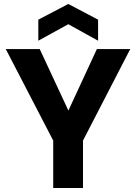

<svg xmlns="http://www.w3.org/2000/svg" viewBox="-20 -947 686 967"><path d="M248 0V-239L9 -700H180L338 -361H311L468 -700H636L398 -239V0ZM173 -742V-848L324 -927L474 -848V-742L324 -825Z"/></svg>

Font: DM Sans 28pt Black
Style: Regular
Weight: 900
Version: Version 4.004;gftools[0.9.30]